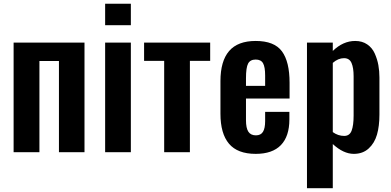

<svg xmlns="http://www.w3.org/2000/svg" viewBox="-20 -803 2063 1013"><path d="M51.8 0V-578.1H425.8V0H291V-481H188V0Z M534.7 -669.9V-783.2H670.4V-669.9ZM534.7 0V-578.1H670.4V0Z M846.2 0V-481.9H740.2V-578.1H1088.9V-481.9H981.9V0Z M1329.1 8.8Q1233.4 8.8 1188.2 -44.7Q1143.1 -98.1 1143.1 -203.1V-375Q1143.1 -480.5 1188.7 -533.7Q1234.4 -586.9 1329.1 -586.9Q1427.2 -586.9 1467.5 -532.2Q1507.8 -477.5 1507.8 -366.2V-283.2H1277.8V-168.9Q1277.8 -127 1290.5 -107.9Q1303.2 -88.9 1330.1 -88.9Q1356 -88.9 1367.4 -107.4Q1378.9 -126 1378.9 -164.1V-212.9H1506.8V-172.9Q1506.8 -84 1462.2 -37.6Q1417.5 8.8 1329.1 8.8ZM1277.8 -350.1H1378.9V-404.8Q1378.9 -449.7 1367.9 -469.2Q1356.9 -488.8 1329.1 -488.8Q1300.3 -488.8 1289.1 -467.8Q1277.8 -446.8 1277.8 -390.1Z M1599.6 189.9V-578.1H1735.8V-534.2Q1790 -586.9 1854 -586.9Q1891.1 -586.9 1917.5 -568.8Q1943.8 -550.8 1957.3 -520.5Q1970.7 -490.2 1976.3 -459.2Q1981.9 -428.2 1981.9 -394V-198.2Q1981.9 -137.7 1969 -92.8Q1956.1 -47.9 1925 -19.5Q1894 8.8 1846.7 8.8Q1792 8.8 1735.8 -43V189.9ZM1795.9 -85.9Q1824.7 -85.9 1835.2 -113.8Q1845.7 -141.6 1845.7 -192.9V-400.9Q1845.7 -445.3 1834.7 -470.7Q1823.7 -496.1 1794.9 -496.1Q1764.2 -496.1 1735.8 -471.2V-106Q1763.7 -85.9 1795.9 -85.9Z"/></svg>

Font: Oswald Medium
Style: Regular
Weight: 500
Designer: Vernon Adams
Foundry: Vernon Adams
Version: Version 4.103